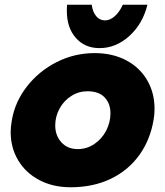

<svg xmlns="http://www.w3.org/2000/svg" viewBox="-20 -777 697 810"><path d="M628 -272Q632 -293 632 -318Q632 -385 601 -438.5Q570 -492 512.5 -522.5Q455 -553 379 -553Q294 -553 219 -515Q144 -477 93.5 -412Q43 -347 30 -270Q25 -242 25 -220Q25 -154 56.5 -101Q88 -48 145.5 -17.5Q203 13 278 13Q373 13 447 -22.5Q521 -58 567.5 -122.5Q614 -187 628 -272ZM446 -299Q446 -261 428 -226Q410 -191 378 -169.5Q346 -148 308 -148Q265 -148 239 -176.5Q213 -205 213 -248Q213 -285 231 -318.5Q249 -352 280.5 -372Q312 -392 349 -392Q397 -392 421.5 -366Q446 -340 446 -299ZM423 -691Q401 -691 386 -708.5Q371 -726 367 -757H263Q262 -748 262 -731Q262 -660 300 -617Q338 -574 400 -574Q469 -574 525.5 -625Q582 -676 602 -757H498Q484 -726 464 -708.5Q444 -691 423 -691Z"/></svg>

Font: Geom Black
Style: Bold Italic
Weight: 900
Italic angle: -10°
Version: Version 1.102